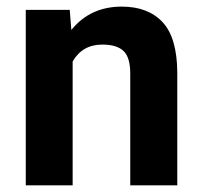

<svg xmlns="http://www.w3.org/2000/svg" viewBox="-20 -558 605 578"><path d="M198.7 -373V0H57.6V-528.3H189.9L194.8 -467.8Q251.5 -538.1 346.7 -538.1Q425.8 -538.1 469.5 -491.2Q513.2 -444.3 513.7 -338.9V0H372.1V-336.9Q372.1 -385.7 351.6 -404.8Q331.1 -423.8 288.1 -423.8Q228 -423.8 198.7 -373Z"/></svg>

Font: Mardoto
Style: Bold
Weight: 700
Designer: Christian Robertson, Vahan Hovhannisyan
Foundry: Google
Version: Version 1.000